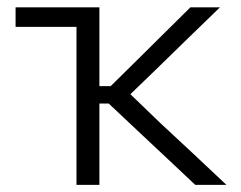

<svg xmlns="http://www.w3.org/2000/svg" viewBox="-20 -516 674 536"><path d="M193.5 0V-441H23.5V-495.5H257.5V-275.5H289L367 -352.5Q403 -388 439.2 -424Q475.5 -460 511.5 -495.5H594Q549 -452 504.5 -408.8Q460 -365.5 416 -322.5L344 -253L427 -173Q473.5 -130 520 -86.5Q566.5 -43 612 0H525Q488 -35 450.8 -69.8Q413.5 -104.5 377 -139L283.5 -227H257.5V0Z"/></svg>

Font: Commissioner Light
Style: Regular
Weight: 300
Designer: Kostas Bartsokas
Foundry: Kostas Bartsokas
Version: Version 1.000; ttfautohint (v1.8.3)